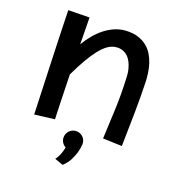

<svg xmlns="http://www.w3.org/2000/svg" viewBox="-132 -618 882 950"><g transform="rotate(20 309.0 -143.5)"><path d="M85 36.1Q82 -47.9 79.6 -116Q77.1 -184.1 75.2 -237.8Q73.2 -291.5 72 -332.5Q70.8 -373.5 69.8 -403.3Q67.9 -473.1 66.9 -506.8L178.2 -508.8L180.2 -368.2Q196.3 -396 216.8 -420.7Q237.3 -445.3 261.2 -464.4Q285.2 -483.4 312.3 -495.1Q339.4 -506.8 369.1 -508.8Q406.2 -511.2 433.8 -502.4Q461.4 -493.7 481 -478Q500.5 -462.4 513.2 -441.2Q525.9 -419.9 533.2 -397.2Q540.5 -374.5 543.7 -352.1Q546.9 -329.6 547.9 -311Q550.8 -227.1 549.3 -142.1Q547.9 -57.1 545.9 34.2L445.8 30.8Q449.7 -47.9 452.9 -126.5Q456.1 -205.1 452.1 -285.2Q452.1 -293.9 450.9 -307.9Q449.7 -321.8 445.6 -337.4Q441.4 -353 434.1 -368.4Q426.8 -383.8 415 -395.3Q403.3 -406.7 386.5 -412.6Q369.6 -418.5 347.2 -415Q308.6 -409.2 268.8 -358.6Q229 -308.1 183.1 -210.9Q185.1 -132.3 186.3 -85.7Q187.5 -39.1 188.5 -15.1Q189.5 13.2 189.9 22.9ZM359.9 92.3Q358.9 114.3 352.5 136.7Q347.2 155.8 335.7 178.7Q324.2 201.7 302.2 222.2L257.8 206.1Q264.2 198.7 269.5 188.5Q274.4 179.7 279.1 166.5Q283.7 153.3 287.1 136.2Q274.9 129.4 267.6 117.9Q260.3 106.4 260.3 92.3Q260.3 81.5 264.2 72.5Q268.1 63.5 274.9 56.6Q281.7 49.8 290.8 45.9Q299.8 42 310.1 42Q331.1 42 345.5 56.4Q359.9 70.8 359.9 92.3Z"/></g></svg>

Font: McLaren
Style: Regular
Weight: 400
Designer: Astigmatic (AOETI)
Foundry: Astigmatic (AOETI)
Version: Version 1.000